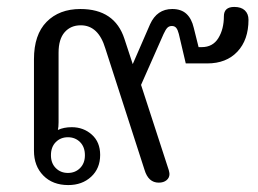

<svg xmlns="http://www.w3.org/2000/svg" viewBox="-20 -525 743 554"><path d="M78 -90V-354Q78 -425 114.5 -462Q151 -499 212 -499Q311 -499 339 -413L363 -340L413 -455Q433 -499 477 -499Q503 -499 518 -485Q533 -471 539 -445L553 -389H562Q594 -389 610 -415Q626 -441 626 -478Q626 -505 656 -505Q676 -505 686.5 -495Q697 -485 697 -468Q697 -410 665 -376Q633 -342 578 -342H516L496 -427Q493 -439 488.5 -444.5Q484 -450 476 -450Q468 -450 463 -445Q458 -440 452 -427L387 -280L467 -34Q469 -26 469 -23Q469 -12 460.5 -5Q452 2 438 2Q408 2 397 -35L284 -385Q264 -452 213 -452Q184 -452 166.5 -432Q149 -412 149 -373V-172Q149 -158 147 -150Q164 -158 187 -158Q221 -158 245 -136.5Q269 -115 269 -78Q269 -39 243 -15Q217 9 177 9Q132 9 105 -18.5Q78 -46 78 -90ZM225 -77Q225 -101 211 -115Q197 -129 176 -129Q155 -129 141 -115Q127 -101 127 -77Q127 -54 141 -40Q155 -26 176 -26Q197 -26 211 -40Q225 -54 225 -77Z"/></svg>

Font: Maitree
Style: Regular
Weight: 400
Designer: CadsonDemak Team
Foundry: CadsonDemak
Version: Version 1.001